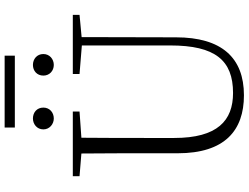

<svg xmlns="http://www.w3.org/2000/svg" viewBox="-142 -915 1072 828"><g transform="rotate(-90 394.0 -501.0)"><path d="M297 -805C323 -805 344 -823 344 -850C344 -878 323 -895 297 -895C273 -895 250 -878 250 -850C250 -823 273 -805 297 -805ZM528 -805C553 -805 575 -823 575 -850C575 -878 553 -895 528 -895C503 -895 482 -878 482 -850C482 -823 503 -805 528 -805ZM258 -973H568V-1017H258ZM489 -694 612 -684V-303C612 -109 548 -32 407 -32C288 -32 213 -99 213 -286V-387C213 -489 213 -588 214 -686L327 -694V-723H48V-694L146 -686C147 -587 147 -488 147 -387V-271C147 -67 246 15 397 15C559 15 647 -81 647 -278L648 -685L744 -694V-723H489Z"/></g></svg>

Font: Noto Serif CJK SC ExtraLight
Style: Regular
Weight: 200
Designer: Ryoko NISHIZUKA 西塚涼子 (kana & ideographs); Frank Grießhammer (Latin, Greek & Cyrillic); Wenlong ZHANG 张文龙 (bopomofo); San
Foundry: Adobe
Version: Version 2.001;hotconv 1.1.0;makeotfexe 2.6.0